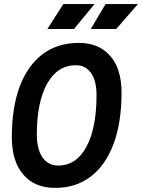

<svg xmlns="http://www.w3.org/2000/svg" viewBox="-20 -914 698 944"><path d="M250.5 9.8Q150.4 9.8 94.2 -55.9Q38.1 -121.6 38.1 -239.3Q38.1 -385.3 77.1 -489Q116.2 -592.8 189.9 -647.9Q263.7 -703.1 367.2 -703.1Q466.3 -703.1 522 -638.9Q577.6 -574.7 577.6 -459.5Q577.6 -312 538.6 -207Q499.5 -102.1 426.5 -46.1Q353.5 9.8 250.5 9.8ZM266.1 -100.1Q355 -100.1 404.8 -191.9Q454.6 -283.7 454.6 -447.3Q454.6 -516.1 427.7 -554.7Q400.9 -593.3 353 -593.3Q262.7 -593.3 211.9 -502.9Q161.1 -412.6 161.1 -251.5Q161.1 -180.2 189 -140.1Q216.8 -100.1 266.1 -100.1ZM212.9 -771.5 291.5 -894H444.8L343.8 -771.5ZM426.3 -771.5 499 -894H658.2L551.3 -771.5Z"/></svg>

Font: Cascadia Mono NF SemiBold
Style: Italic
Weight: 600
Italic angle: -10°
Monospace: yes
Designer: Aaron Bell
Foundry: Saja Typeworks
Version: Version 2404.023; ttfautohint (v1.8.4)